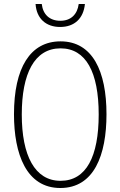

<svg xmlns="http://www.w3.org/2000/svg" viewBox="-20 -931 603 961"><path d="M281 -796C353 -796 398 -839 405 -911H374C367 -859 335 -827 282 -827C229 -827 195 -858 189 -911H158C163 -837 211 -796 281 -796ZM282 10C451 10 513 -155 513 -359C513 -575 443 -724 283 -724C131 -724 50 -591 50 -359C50 -160 112 10 282 10ZM283 -26C154 -26 89 -153 89 -358C89 -562 152 -689 283 -689C410 -689 474 -570 474 -358C474 -148 412 -26 283 -26Z"/></svg>

Font: Noto Sans Mono SemiCondensed ExtraLight
Style: Regular
Weight: 200
Width: 4
Designer: Monotype Design Team
Foundry: Monotype Imaging Inc.
Version: Version 2.014